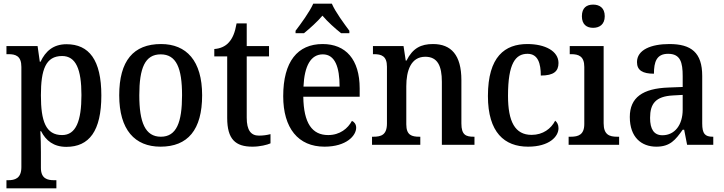

<svg xmlns="http://www.w3.org/2000/svg" viewBox="-20 -786 3927 1042"><path d="M15 236H286V192H274C238 192 202 184 202 125V39C202 5 201 -39 199 -74H203C229 -23 271 11 340 11C464 11 530 -75 530 -268C530 -461 463 -546 341 -546C269 -546 227 -508 200 -451H196L184 -536H15V-492H26C64 -492 96 -483 96 -423V121C96 183 60 192 24 192H15ZM317 -53C228 -53 202 -129 202 -269C202 -408 228 -482 317 -482C392 -482 422 -410 422 -270C422 -129 392 -53 317 -53Z M851 10C999 10 1077 -81 1077 -269C1077 -456 992 -547 854 -547C704 -547 627 -456 627 -269C627 -81 712 10 851 10ZM853 -44C768 -44 736 -122 736 -269C736 -417 767 -491 852 -491C937 -491 968 -417 968 -269C968 -122 938 -44 853 -44Z M1350 10C1391 10 1430 0 1448 -8V-58C1428 -53 1409 -50 1385 -50C1342 -50 1319 -79 1319 -147V-480H1440V-536H1319V-659H1264C1255 -608 1242 -578 1222 -556C1203 -534 1174 -522 1143 -520V-480H1213V-146C1213 -30 1258 10 1350 10Z M1584 -619V-606H1630C1662 -632 1702 -668 1730 -701C1758 -668 1799 -631 1831 -606H1876V-619C1848 -657 1800 -721 1781 -766H1680C1660 -721 1613 -657 1584 -619ZM1741 10C1860 10 1913 -50 1913 -93C1913 -112 1902 -125 1890 -130C1868 -89 1825 -53 1761 -53C1674 -53 1628 -117 1626 -261H1932V-306C1932 -464 1856 -547 1731 -547C1595 -547 1517 -452 1517 -264C1517 -91 1598 10 1741 10ZM1823 -316H1627C1632 -429 1667 -491 1732 -491C1798 -491 1823 -422 1823 -316Z M1999 0H2261V-44H2256C2215 -44 2185 -52 2185 -111V-318C2185 -402 2210 -478 2288 -478C2355 -478 2378 -428 2378 -342V0H2555V-44H2551C2509 -44 2484 -53 2484 -116V-351C2484 -488 2428 -547 2330 -547C2265 -547 2220 -525 2186 -457H2182L2170 -536H2004V-492H2009C2049 -492 2080 -483 2080 -424V-116C2080 -53 2048 -44 2006 -44H1999Z M2846 10C2961 10 3011 -45 3011 -90C3011 -109 3004 -122 2993 -131C2971 -88 2927 -54 2865 -54C2775 -54 2737 -126 2737 -266C2737 -443 2778 -494 2843 -494C2900 -494 2915 -441 2915 -376C2985 -376 3011 -399 3011 -444C3011 -509 2938 -547 2842 -547C2721 -547 2628 -480 2628 -265C2628 -67 2718 10 2846 10Z M3199 -635C3233 -635 3262 -653 3262 -698C3262 -744 3233 -761 3199 -761C3164 -761 3138 -744 3138 -698C3138 -653 3164 -635 3199 -635ZM3066 0H3340V-44H3329C3287 -44 3256 -55 3256 -117V-536H3072V-492H3080C3120 -492 3151 -481 3151 -423V-113C3151 -55 3119 -44 3078 -44H3066Z M3542 10C3617 10 3646 -27 3685 -82H3693L3709 0H3851V-44H3848C3806 -44 3791 -60 3791 -116V-374C3791 -501 3731 -547 3613 -547C3514 -547 3437 -516 3437 -449C3437 -404 3468 -386 3529 -386C3529 -450 3543 -494 3606 -494C3673 -494 3685 -447 3685 -373V-314L3608 -311C3468 -306 3398 -257 3398 -151C3398 -41 3461 10 3542 10ZM3575 -52C3529 -52 3508 -85 3508 -146C3508 -223 3538 -263 3632 -268L3685 -271V-191C3685 -108 3642 -52 3575 -52Z"/></svg>

Font: Noto Serif Ethiopic SemiCondensed Medium
Style: Regular
Weight: 500
Width: 4
Designer: Monotype Design Team
Foundry: Monotype Imaging Inc.
Version: Version 2.102